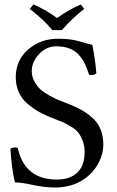

<svg xmlns="http://www.w3.org/2000/svg" viewBox="-20 -832 525 862"><path d="M214.8 -696.8Q178.7 -741.7 113.8 -792L129.9 -812Q189.9 -786.1 235.8 -751Q293 -791 342.8 -812L357.9 -792Q308.1 -753.9 257.8 -696.8ZM394.5 -630.9Q408.2 -561.5 412.6 -502Q400.4 -492.7 379.9 -496.1Q371.1 -524.4 361.6 -544.4Q352.1 -564.5 335.4 -584.2Q318.8 -604 292.7 -614Q266.6 -624 231.9 -624Q188.5 -624 155.5 -589.4Q122.6 -554.7 122.6 -512.2Q122.6 -488.3 134.3 -466.8Q146 -445.3 160.6 -431.6Q175.3 -418 200.7 -403.8Q226.1 -389.6 241.2 -383.5Q256.3 -377.4 281.7 -367.7Q316.4 -354.5 342.3 -340.3Q368.2 -326.2 393.1 -304.7Q418 -283.2 430.9 -252.7Q443.8 -222.2 443.8 -184.1Q443.8 -136.7 418.5 -93.3Q393.1 -49.8 350.1 -22.9Q297.4 9.8 226.6 9.8Q179.2 9.8 127.2 -1.7Q75.2 -13.2 46.9 -13.2Q31.7 -76.2 26.9 -165Q42.5 -173.3 59.6 -168Q90.8 -25.9 234.9 -25.9Q294.9 -25.9 327.4 -57.4Q359.9 -88.9 359.9 -148.9Q359.9 -177.2 351.1 -200.2Q342.3 -223.1 331.1 -237.1Q319.8 -251 298.3 -263.9Q276.9 -276.9 263.7 -282.7Q250.5 -288.6 225.6 -297.9Q188 -312 160.4 -326.9Q132.8 -341.8 106 -364Q79.1 -386.2 64.9 -416.7Q50.8 -447.3 50.8 -484.9Q50.8 -562 106.7 -610.1Q162.6 -658.2 241.2 -658.2Q298.3 -658.2 339.6 -645.5Q380.9 -632.8 394.5 -630.9Z"/></svg>

Font: Linux Libertine O
Style: Regular
Weight: 400
Designer: Philipp H. Poll
Foundry: Philipp H. Poll
Version: Version 5.3.0